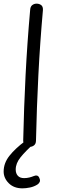

<svg xmlns="http://www.w3.org/2000/svg" viewBox="-28 -788 360 1051"><path d="M137 -733Q138 -752 148.5 -760Q159 -768 172 -768Q187 -768 197.5 -760Q208 -752 207 -733Q191 -553 182 -376Q173 -199 169 -19Q169 -1 158.5 7.5Q148 16 134 16Q120 16 109.5 7.5Q99 -1 99 -19Q103 -199 112 -376Q121 -553 137 -733ZM95 243Q48 243 20 215Q-8 187 -8 151Q-8 105 23.5 65Q55 25 110 -16H161L162 -6Q111 40 84.5 73Q58 106 58 140Q58 161 69.5 174Q81 187 104 187Q119 187 133 183.5Q147 180 156 176Q167 171 175.5 173.5Q184 176 188 188Q193 199 189.5 207.5Q186 216 177 222Q158 234 135.5 238.5Q113 243 95 243Z"/></svg>

Font: Playpen Sans Light
Style: Regular
Weight: 300
Designer: Laura Meseguer, Veronika Burian, José Scaglione
Foundry: TypeTogether
Version: Version 1.001